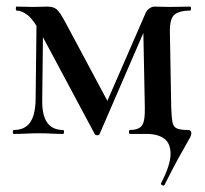

<svg xmlns="http://www.w3.org/2000/svg" viewBox="-20 -406 622 582"><path d="M479 154Q477 158 472 155.5Q467 153 468 150Q497 94 497 61Q497 28 477.5 14Q458 0 425 0H374Q371 0 371 -6Q371 -12 374 -12Q399 -12 409.5 -24.5Q420 -37 419 -81L414 -335L444 -374L282 0Q281 4 275 4Q269 4 267 0L105 -303Q82 -346 64 -360Q46 -374 30 -374Q28 -374 28 -380Q28 -386 30 -386Q43 -386 56 -385.5Q69 -385 78 -385Q92 -385 104 -385.5Q116 -386 123 -386Q142 -386 152 -377.5Q162 -369 180 -335L311 -90L274 -28L419 -361Q423 -373 431.5 -379.5Q440 -386 449 -386Q455 -386 467.5 -385.5Q480 -385 496 -385Q516 -385 529 -385.5Q542 -386 556 -386Q559 -386 559 -380Q559 -374 556 -374Q525 -374 509.5 -362Q494 -350 495 -308L499 -81Q500 -52 502.5 -37Q505 -22 515.5 -17Q526 -12 550 -12Q560 -12 560 -2Q560 3 556.5 10Q553 17 544.5 31.5Q536 46 520 75Q504 104 479 154ZM22 0Q19 0 19 -6Q19 -12 22 -12Q55 -12 71 -34.5Q87 -57 88 -104L91 -364L111 -361L108 -104Q107 -57 123 -34.5Q139 -12 171 -12Q174 -12 174 -6Q174 0 171 0Q155 0 137 -1Q119 -2 98 -2Q78 -2 58.5 -1Q39 0 22 0Z"/></svg>

Font: Cormorant SemiBold
Style: Regular
Weight: 600
Designer: Christian Thalmann (Catharsis Fonts)
Foundry: Catharsis Fonts
Version: Version 4.000